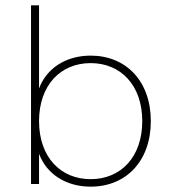

<svg xmlns="http://www.w3.org/2000/svg" viewBox="-20 -688 650 718"><path d="M319 10C451 10 544 -85 544 -235C544 -385 451 -480 319 -480C227 -480 154 -433 126 -357V-668H96V0H126V-113C154 -37 227 10 319 10ZM319 -18C207 -18 126 -100 126 -235C126 -370 207 -452 319 -452C431 -452 512 -370 512 -235C512 -100 431 -18 319 -18Z"/></svg>

Font: Gantari Thin
Style: Regular
Weight: 250
Designer: Anugrah Pasau
Foundry: Lafontype
Version: Version 1.000